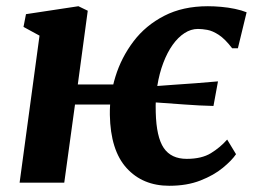

<svg xmlns="http://www.w3.org/2000/svg" viewBox="-20 -587 821 617"><path d="M43 0 107 -472.5 55.5 -500.5 63.5 -541.5 232 -567 262 -552.5 230 -315.5H385L376 -251H221L186.5 0ZM524 10Q438.5 10 386.8 -47Q335 -104 333 -218Q332 -279.5 351 -341Q370 -402.5 409 -454Q448 -505.5 507.8 -536.2Q567.5 -567 648 -567Q668 -567 690.8 -565Q713.5 -563 735 -558.5Q756.5 -554 772.5 -547.5L744.5 -432H726Q703 -462 683 -475Q663 -488 646.2 -491Q629.5 -494 616 -494Q593.5 -494 572.8 -480.5Q552 -467 534.8 -442.8Q517.5 -418.5 504.8 -385Q492 -351.5 485.5 -311.2Q479 -271 480.5 -226Q482.5 -146.5 506.2 -111.5Q530 -76.5 580 -76.5Q628 -76.5 657.8 -94.8Q687.5 -113 710 -138.5L738.5 -91.5Q725 -71.5 696.2 -47.8Q667.5 -24 624.2 -7Q581 10 524 10ZM666 -246.5Q622 -247.5 572.8 -251.2Q523.5 -255 457.5 -259.5L463 -309Q501.5 -312 537.2 -314.5Q573 -317 608.2 -319.5Q643.5 -322 680.5 -325.5Z"/></svg>

Font: Merriweather 20pt ExtraBold
Style: Italic
Weight: 800
Italic angle: -7.8°
Version: Version 2.101